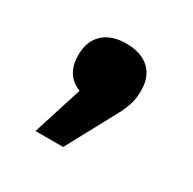

<svg xmlns="http://www.w3.org/2000/svg" viewBox="-75 -214 417 415"><g transform="rotate(30 133.5 -6.0)"><path d="M55 -65V-62C55 -31 69 -8 96 2L57 125H126L193 1C208 -27 211 -45 211 -63V-66C211 -110 183 -137 133 -137C83 -137 55 -109 55 -65Z"/></g></svg>

Font: LT Wave Alt Bold
Style: Regular
Weight: 700
Designer: Daniel Lyons
Version: Version 2.5 (Glyphs App)